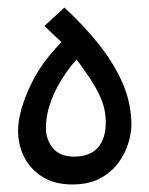

<svg xmlns="http://www.w3.org/2000/svg" viewBox="-20 -487 397 510"><path d="M172 3Q126 3 94 -16.5Q62 -36 45 -68.5Q28 -101 28 -140Q28 -191 63 -264.5Q98 -338 181 -411L160 -359L98 -418L151 -467Q203 -419 242 -370Q281 -321 304 -270Q327 -219 329 -163Q330 -139 322 -110.5Q314 -82 295.5 -56Q277 -30 246.5 -13.5Q216 3 172 3ZM178 -71Q204 -71 222.5 -81Q241 -91 251 -111.5Q261 -132 261 -161Q261 -195 248.5 -224.5Q236 -254 216.5 -282.5Q197 -311 175 -341L223 -368Q184 -334 157 -296Q130 -258 116 -220Q102 -182 102 -147Q102 -116 120.5 -93.5Q139 -71 178 -71Z"/></svg>

Font: Noto Sans Arabic ExtraCondensed
Style: Regular
Weight: 400
Width: 2
Designer: Monotype Design Team, Nadine Chahine, Nizar Qandah and Khaled Hosny
Foundry: Monotype Imaging Inc.
Version: Version 2.012